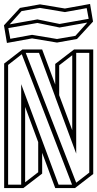

<svg xmlns="http://www.w3.org/2000/svg" viewBox="-21 -950 491 970"><path d="M14 -733 -1 -822 80 -910 181 -928 307 -907 423 -928 434 -930 449 -841 368 -753 267 -735 141 -756 25 -735ZM307 -889 181 -910 88 -894 28 -827 168 -852 280 -829 427 -855 417 -909ZM280 -811 168 -834 21 -808 31 -754 141 -774 267 -753 360 -769 420 -836ZM0 0V-629L92 -700H192L258 -523V-627L353 -700H450V-71L358 0H258L192 -178V-73L97 0ZM364 -174 258 -460V-461L176 -683H109L364 -27L430 -78V-683H364ZM20 -622V-17H86V-525L275 -17H343L89 -676ZM278 -620V-469L344 -292V-671ZM172 -80V-232L106 -410V-29Z"/></svg>

Font: Imposible
Style: Regular
Weight: 400
Designer: Rodrigo Fuenzalida
Foundry: fragTYPE
Version: Version 1.000